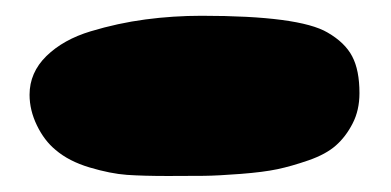

<svg xmlns="http://www.w3.org/2000/svg" viewBox="-20 -531 491 241"><path d="M232.9 -511.2Q355.5 -511.2 391.1 -490.2Q413.1 -477.5 422.1 -460.2Q431.2 -442.9 431.2 -414.1Q431.2 -392.6 422.6 -376Q414.1 -359.4 401.6 -348.4Q389.2 -337.4 367.4 -329.8Q345.7 -322.3 328.1 -318.6Q310.5 -314.9 282 -312.7Q253.4 -310.5 236.3 -310.3Q219.2 -310.1 190.9 -310.1Q160.2 -310.1 139.4 -311.5Q118.7 -313 92.5 -320.8Q66.4 -328.6 49.8 -342.8Q35.6 -354.5 26.4 -373.5Q17.1 -392.6 17.1 -412.1Q17.1 -439.9 38.3 -460.7Q59.6 -481.4 93.8 -491.7Q127.9 -502 162.6 -506.6Q197.3 -511.2 232.9 -511.2Z"/></svg>

Font: Blue Custard
Style: Regular
Weight: 400
Version: Version 01.01